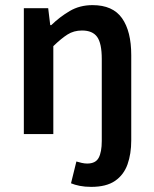

<svg xmlns="http://www.w3.org/2000/svg" viewBox="-20 -523 600 749"><path d="M336 206Q311 206 291 202Q271 198 257 192L278 107Q288 110 299 112.5Q310 115 320 115Q353 115 365 92.5Q377 70 377 27V-293Q377 -354 359 -379Q341 -404 300 -404Q268 -404 243.5 -388.5Q219 -373 188 -343V0H73V-491H168L176 -425H180Q213 -457 252 -480Q291 -503 341 -503Q420 -503 456 -452Q492 -401 492 -308V25Q492 77 477.5 118Q463 159 429 182.5Q395 206 336 206Z"/></svg>

Font: Source Sans 3 ExtraLight SemiBold
Style: Regular
Weight: 600
Version: Version 3.052;hotconv 1.1.0;makeotfexe 2.6.0